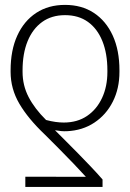

<svg xmlns="http://www.w3.org/2000/svg" viewBox="-20 -573 526 777"><path d="M395 183.6H82.5V142.1L327.6 142.6Q304.2 116.7 276.6 88.1Q249 59.6 219.7 29.8Q190.4 0 161.1 -28.8Q93.3 -93.3 58.1 -153.6Q22.9 -213.9 22.9 -282.2V-288.1Q22.9 -369.6 50 -429Q77.1 -488.3 126.5 -520.8Q175.8 -553.2 243.2 -553.2Q310.5 -553.2 359.9 -520.8Q409.2 -488.3 436.3 -429Q463.4 -369.6 463.4 -288.6V-282.2Q463.4 -214.8 436.5 -161.6Q409.7 -108.4 361.8 -76.7Q314 -44.9 250.5 -42Q238.8 -41.5 227.8 -42.5Q216.8 -43.5 202.6 -45.9Q224.6 -23.9 248.5 0Q272.5 23.9 297.4 49.3Q322.3 74.7 346.9 100.6Q371.6 126.5 395 153.3ZM414.6 -281.7V-288.1Q414.6 -356.4 394.3 -406.7Q374 -457 335.9 -484.4Q297.9 -511.7 243.2 -511.7Q189 -511.7 150.6 -484.1Q112.3 -456.5 91.8 -406.5Q71.3 -356.4 71.3 -288.1V-282.2Q71.3 -227.5 95.7 -180.4Q120.1 -133.3 166.5 -87.4Q187 -82 204.3 -79.6Q221.7 -77.1 237.8 -77.1Q293 -77.1 332.3 -103.8Q371.6 -130.4 393.1 -176.8Q414.6 -223.1 414.6 -281.7Z"/></svg>

Font: Inter 16pt ExtraLight
Style: Regular
Weight: 250
Version: Version 4.001;git-66647c0bb